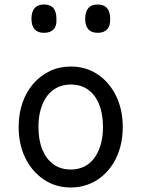

<svg xmlns="http://www.w3.org/2000/svg" viewBox="-20 -815 629 854"><path d="M295 19Q228 19 175.5 -16Q123 -51 93 -111.5Q63 -172 63 -250Q63 -309 80 -358Q97 -407 128.5 -443Q160 -479 202 -499Q244 -519 295 -519Q362 -519 414 -484.5Q466 -450 496 -389Q526 -328 526 -250Q526 -203 515 -162Q504 -121 483.5 -88Q463 -55 434.5 -31Q406 -7 370.5 6Q335 19 295 19ZM295 -61Q328 -61 354.5 -74Q381 -87 399.5 -112Q418 -137 428 -172Q438 -207 438 -250Q438 -308 421 -350.5Q404 -393 372 -416Q340 -439 295 -439Q262 -439 235 -426Q208 -413 189.5 -388Q171 -363 161 -328.5Q151 -294 151 -250Q151 -192 168.5 -149.5Q186 -107 218 -84Q250 -61 295 -61ZM176 -669Q148 -669 134 -684.5Q120 -700 120 -731Q120 -763 134 -779Q148 -795 176 -795Q204 -795 217.5 -779Q231 -763 231 -731Q233 -700 218.5 -684.5Q204 -669 176 -669ZM415 -669Q387 -669 373 -684.5Q359 -700 359 -731Q359 -763 373 -779Q387 -795 415 -795Q442 -795 456 -779Q470 -763 470 -731Q471 -700 456.5 -684.5Q442 -669 415 -669Z"/></svg>

Font: Playwrite ID
Style: Regular
Weight: 400
Designer: Veronika Burian, José Scaglione
Foundry: TypeTogether
Version: Version 1.002